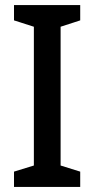

<svg xmlns="http://www.w3.org/2000/svg" viewBox="-20 -734 371 754"><path d="M295 0V-60L218 -84V-629L295 -654V-714H35V-654L113 -629V-84L35 -60V0Z"/></svg>

Font: Noto Sans Gujarati SemiCondensed Medium
Style: Regular
Weight: 500
Width: 4
Designer: Jelle Bosma - Monotype Design Team, Universal Thirst
Foundry: Monotype Imaging Inc.
Version: Version 2.106